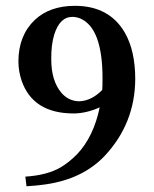

<svg xmlns="http://www.w3.org/2000/svg" viewBox="-20 -630 530 662"><path d="M332.5 -319.8Q333.5 -331.5 333.5 -359.9Q333.5 -530.8 258.8 -565.4Q244.1 -571.8 229.5 -571.8Q186 -571.8 167 -510.7Q156.2 -475.6 156.7 -425.8Q156.7 -350.1 192.9 -308.6Q217.8 -281.2 253.4 -280.8Q295.4 -282.2 332.5 -319.8ZM67.4 -21Q143.6 -25.9 190.4 -53.7Q219.2 -71.3 245.6 -98.1Q302.7 -158.2 323.7 -259.8Q278.3 -239.3 234.4 -238.8Q92.8 -238.8 54.2 -353Q43.5 -385.3 43.5 -418Q43.5 -507.3 100.1 -561.5Q151.9 -609.9 238.3 -609.9Q356.9 -609.9 410.6 -517.1Q446.3 -454.6 446.3 -356.9Q445.3 -203.6 340.3 -91.8Q264.2 -12.2 136.2 5.9Q106 10.3 71.3 12.2Z"/></svg>

Font: Linux Libertine O
Style: Semibold
Weight: 700
Designer: Philipp H. Poll
Foundry: Philipp H. Poll
Version: Version 5.0.0